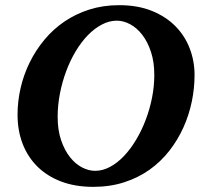

<svg xmlns="http://www.w3.org/2000/svg" viewBox="-20 -707 792 743"><path d="M577.1 -417Q577.1 -467.3 564.2 -506.3Q551.3 -545.4 530.5 -572.3Q509.8 -599.1 483.9 -613Q458 -627 432.1 -627Q402.3 -627 373.8 -611.8Q345.2 -596.7 319.8 -570.6Q294.4 -544.4 272.9 -508.5Q251.5 -472.7 236.1 -431.4Q220.7 -390.1 211.9 -345Q203.1 -299.8 203.1 -254.9Q203.1 -203.1 216.6 -164.1Q230 -125 251 -98.6Q272 -72.3 297.6 -59.1Q323.2 -45.9 348.1 -45.9Q377.4 -45.9 406 -61.3Q434.6 -76.7 460 -103.5Q485.4 -130.4 506.8 -166.3Q528.3 -202.1 543.9 -243.4Q559.6 -284.7 568.4 -329.1Q577.1 -373.5 577.1 -417ZM732.9 -417Q732.9 -365.7 722.2 -313.7Q711.4 -261.7 689.7 -213.6Q668 -165.5 635.3 -123.5Q602.5 -81.5 559.1 -50.5Q515.6 -19.5 460.9 -1.7Q406.2 16.1 340.8 16.1Q271 16.1 216.6 -4.6Q162.1 -25.4 124.5 -62.7Q86.9 -100.1 67.4 -151.1Q47.9 -202.1 47.9 -263.2Q47.9 -314.9 59.8 -366.7Q71.8 -418.5 95 -465.6Q118.2 -512.7 151.9 -553.2Q185.5 -593.8 229.2 -623.5Q272.9 -653.3 326.2 -670.2Q379.4 -687 440.9 -687Q513.2 -687 567.9 -664.8Q622.6 -642.6 659.2 -605.2Q695.8 -567.9 714.4 -519Q732.9 -470.2 732.9 -417Z"/></svg>

Font: Charis SIL Am
Style: Bold Italic
Weight: 700
Italic angle: -11°
Foundry: SIL International
Version: Version 5.000